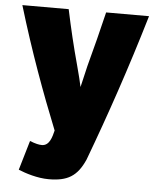

<svg xmlns="http://www.w3.org/2000/svg" viewBox="-53 -586 682 838"><g transform="rotate(5 288.0 -167.5)"><path d="M566 -541C496 -305 425 -97 349 106C316 181 274 206 191 206C142 206 89 189 58 176L96 47C122 57 136 60 149 60C182 60 192 21 199 -8C136 -165 71 -341 11 -541H214C231 -460 250 -380 272 -300C283 -259 291 -227 295 -207C299 -222 307 -260 317 -301C339 -382 359 -462 378 -541Z"/></g></svg>

Font: Repo Black
Style: Regular
Weight: 900
Designer: Stefan Peev
Foundry: Context Ltd
Version: Version 1.502